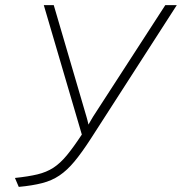

<svg xmlns="http://www.w3.org/2000/svg" viewBox="-20 -720 712 752"><path d="M53.5 12 38.5 -23Q91 -28.5 126.5 -37Q162 -45.5 189 -63Q216 -80.5 241.8 -111.8Q267.5 -143 300.5 -193L151.5 -700H190.5L319.5 -260Q321 -255 323 -247Q325 -239 326.5 -232Q330.5 -239 335.2 -247.2Q340 -255.5 344.5 -263L627.5 -700H672.5L336.5 -178Q301 -123 272 -88Q243 -53 213 -32.8Q183 -12.5 145 -2.8Q107 7 53.5 12Z"/></svg>

Font: Overpass Thin
Style: Italic
Weight: 250
Italic angle: -10°
Designer: Delve Withrington, Dave Bailey, Thomas Jockin
Foundry: Delve Fonts LLC
Version: Version 4.000